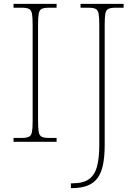

<svg xmlns="http://www.w3.org/2000/svg" viewBox="-20 -734 708 994"><path d="M50 0V-20H93Q118 -20 130 -26Q142 -32 145.5 -51Q149 -70 149 -108V-606Q149 -645 145.5 -663.5Q142 -682 130 -688Q118 -694 93 -694H50V-714H273V-694H233Q208 -694 196 -688Q184 -682 180.5 -663.5Q177 -645 177 -606V-108Q177 -70 180.5 -51Q184 -32 196 -26Q208 -20 233 -20H273V0ZM347 240V215H355Q410 215 440 194Q470 173 482 129Q494 85 494 17V-606Q494 -645 490.5 -663.5Q487 -682 475 -688Q463 -694 438 -694H397V-714H620V-694H578Q553 -694 541 -688Q529 -682 525.5 -663.5Q522 -645 522 -606V16Q522 75 513.5 117.5Q505 160 485.5 187Q466 214 433 227Q400 240 350 240Z"/></svg>

Font: Noto Serif Hebrew Thin
Style: Regular
Weight: 250
Version: Version 2.003